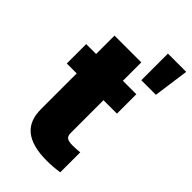

<svg xmlns="http://www.w3.org/2000/svg" viewBox="-240 -853 936 936"><g transform="rotate(45 228.0 -385.5)"><path d="M361.3 -396.5H268.6V-169.9Q268.6 -149.4 279.8 -141.6Q291 -133.8 315.4 -133.8Q343.3 -133.8 368.2 -136.7V1Q327.1 7.8 280.3 7.8Q182.1 7.8 132.8 -31Q83.5 -69.8 84 -151.4V-396.5H15.6V-530.3H84V-657.2H268.6V-530.3H361.3ZM330.1 -779.3H456.1L430.7 -595.7H330.1Z"/></g></svg>

Font: Pretendard GOV Black
Style: Regular
Weight: 900
Designer: Base glyphs from Inter by Rasmus Andersson; Hangeul glyphs from Noto Sans CJK(Source Han Sans) by Jang Soo-young and Kan
Foundry: Kil Hyung-jin
Version: Version 1.309